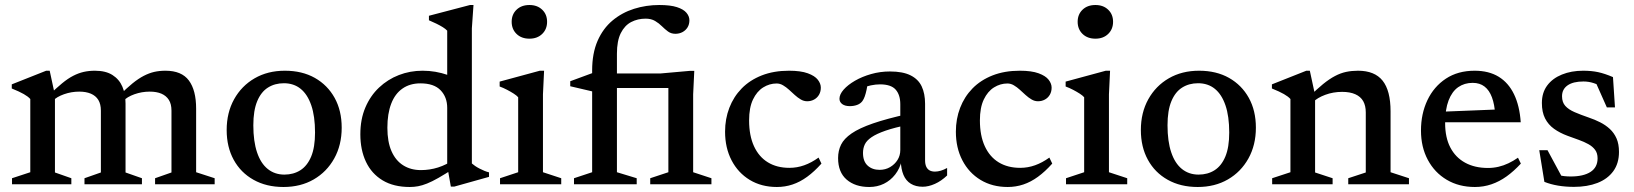

<svg xmlns="http://www.w3.org/2000/svg" viewBox="-20 -736 6528 767"><path d="M199.5 -356V-47L265 -24V0H28V-24L101 -48V-340.5Q92 -350.5 75 -360.2Q58 -370 27 -382.5V-399L164.5 -453.5H178.5ZM481.5 -322.5V-47L547 -24V0H317.5V-24L383 -47V-294Q383 -320 372.8 -336.8Q362.5 -353.5 343 -361.8Q323.5 -370 296.5 -370Q265 -370 235.5 -359.5Q206 -349 191 -333L174 -354Q204 -383.5 227.8 -403Q251.5 -422.5 272.5 -433.2Q293.5 -444 314.5 -448.8Q335.5 -453.5 359 -453.5Q402.5 -453.5 429.5 -436.2Q456.5 -419 469 -389.5Q481.5 -360 481.5 -322.5ZM763.5 -302V-48L837.5 -24V0H599.5V-24L665 -47V-294Q665 -320.5 654.5 -337Q644 -353.5 624.8 -361.8Q605.5 -370 578 -370Q546.5 -370 517 -359.5Q487.5 -349 472.5 -332.5L455.5 -353.5Q485.5 -383.5 509.2 -402.8Q533 -422 554.2 -433Q575.5 -444 596.2 -448.8Q617 -453.5 641 -453.5Q705.5 -453.5 734.5 -414.5Q763.5 -375.5 763.5 -302Z M1116 -38.5Q1152.5 -38.5 1180 -56Q1207.5 -73.5 1223 -110.5Q1238.5 -147.5 1238.5 -206.5Q1238.5 -271.5 1223.5 -315.2Q1208.5 -359 1181 -381.2Q1153.5 -403.5 1114 -403.5Q1078 -403.5 1050.5 -386.2Q1023 -369 1007.5 -331.8Q992 -294.5 992 -235.5Q992 -171.5 1006.8 -127.5Q1021.5 -83.5 1049.5 -61Q1077.5 -38.5 1116 -38.5ZM1112.5 11Q1044 11 992.8 -17.8Q941.5 -46.5 913.5 -97.8Q885.5 -149 885.5 -216.5Q885.5 -286 915.2 -339.5Q945 -393 997.2 -423.2Q1049.5 -453.5 1118 -453.5Q1187 -453.5 1237.8 -424.8Q1288.5 -396 1316.8 -345Q1345 -294 1345 -226Q1345 -156.5 1315.2 -103Q1285.5 -49.5 1233.2 -19.2Q1181 11 1112.5 11Z M1766.5 -305Q1766.5 -348 1740 -375.5Q1713.5 -403 1659.5 -403Q1617.5 -403 1587.8 -382.2Q1558 -361.5 1542.8 -321.8Q1527.5 -282 1527.5 -225.5Q1527.5 -169.5 1544 -132Q1560.5 -94.5 1590.8 -75.5Q1621 -56.5 1661.5 -56.5Q1696.5 -56.5 1730 -67Q1763.5 -77.5 1795.5 -100V-64.5Q1758 -40.5 1731.8 -25.5Q1705.5 -10.5 1686 -2.8Q1666.5 5 1650.2 8Q1634 11 1617 11Q1552.5 11 1508.5 -15.5Q1464.5 -42 1442 -89.5Q1419.5 -137 1419.5 -199.5Q1419.5 -259.5 1439.5 -306.5Q1459.5 -353.5 1494.2 -386.2Q1529 -419 1573.5 -436.2Q1618 -453.5 1668 -453.5Q1695 -453.5 1719.5 -449.2Q1744 -445 1769.8 -436.2Q1795.5 -427.5 1825 -412.5L1766.5 -390V-613.5Q1760 -620.5 1748.8 -627.5Q1737.5 -634.5 1723.2 -641.5Q1709 -648.5 1693.5 -655V-673L1857.5 -716H1871.5L1865 -623V-83Q1870 -78.5 1878 -73Q1886 -67.5 1895.8 -62.5Q1905.5 -57.5 1915.2 -53.5Q1925 -49.5 1933.5 -47.5V-29.5L1794.5 9.5H1781L1766.5 -73Z M2095 -581.5Q2063 -581.5 2043.5 -600.5Q2024 -619.5 2024 -649Q2024 -678.5 2043.5 -697.2Q2063 -716 2095 -716Q2126.5 -716 2146 -697.2Q2165.5 -678.5 2165.5 -649Q2165.5 -619.5 2146 -600.5Q2126.5 -581.5 2095 -581.5ZM2153.5 -453.5 2149 -359V-48L2222 -24V0H1977.5V-24L2050 -48V-347.5Q2044.5 -354 2032.5 -361.8Q2020.5 -369.5 2005.8 -377.2Q1991 -385 1976 -390.5V-410L2136.5 -453.5Z M2666.5 -384.5H2369L2345.5 -371L2258 -391.5V-411.5L2353 -446.5L2388 -442.5H2618.5L2736.5 -453H2753.5L2749 -359V-48L2822 -24V0H2577.5V-24L2650 -48V-403.5ZM2444.5 -48 2523.5 -24V0H2273V-24L2345.5 -48V-454.5Q2345.5 -523 2367.2 -572.8Q2389 -622.5 2426.8 -654Q2464.5 -685.5 2512.8 -700.8Q2561 -716 2613.5 -716Q2658 -716 2684.2 -707.5Q2710.5 -699 2722.2 -685Q2734 -671 2734 -655Q2734 -639 2726.8 -627Q2719.5 -615 2706.8 -608Q2694 -601 2678 -601Q2661 -601 2648.5 -610.2Q2636 -619.5 2624.2 -631.2Q2612.5 -643 2597 -652.2Q2581.5 -661.5 2559 -661.5Q2527.5 -661.5 2501.5 -648Q2475.5 -634.5 2460 -603.8Q2444.5 -573 2444.5 -521.5Z M3132 -453.5Q3179 -453.5 3207 -443.2Q3235 -433 3247 -417.5Q3259 -402 3259 -386Q3259 -370 3252 -357.8Q3245 -345.5 3232.5 -338.5Q3220 -331.5 3204.5 -331.5Q3191 -331.5 3178.8 -338.8Q3166.5 -346 3155 -356.5Q3143.5 -367 3132 -377.5Q3120.5 -388 3108.2 -395.2Q3096 -402.5 3082.5 -402.5Q3054 -402.5 3028.8 -386.8Q3003.5 -371 2988 -338.5Q2972.5 -306 2972.5 -255Q2972.5 -194.5 2992 -152Q3011.5 -109.5 3047.5 -87.5Q3083.5 -65.5 3133.5 -65.5Q3164 -65.5 3192.8 -75.8Q3221.5 -86 3250 -106.5L3261.5 -82.5Q3233 -50.5 3204.5 -29.8Q3176 -9 3146 1Q3116 11 3083.5 11Q3022 11 2975.2 -17.2Q2928.5 -45.5 2902.5 -95.5Q2876.5 -145.5 2876.5 -210Q2876.5 -261 2893.5 -305.2Q2910.5 -349.5 2943 -382.8Q2975.5 -416 3023.2 -434.8Q3071 -453.5 3132 -453.5Z M3608.5 -281 3610.5 -238Q3553.5 -226.5 3517.5 -214Q3481.5 -201.5 3461.8 -188Q3442 -174.5 3434.8 -159.2Q3427.5 -144 3427.5 -125Q3427.5 -91.5 3446 -74.5Q3464.5 -57.5 3494 -57.5Q3517 -57.5 3535.8 -68.5Q3554.5 -79.5 3565.5 -97.2Q3576.5 -115 3576.5 -136.5V-319.5Q3576.5 -357 3558 -378Q3539.5 -399 3495.5 -399Q3478 -399 3459 -395Q3440 -391 3422.5 -383.5L3447.5 -412Q3445 -393 3441.8 -377.5Q3438.5 -362 3434.5 -350.8Q3430.5 -339.5 3425 -332Q3417 -321.5 3403.8 -316.8Q3390.5 -312 3375 -312Q3355.5 -312 3344.5 -320.2Q3333.5 -328.5 3333.5 -341.5Q3333.5 -359 3350.2 -378Q3367 -397 3395.5 -413.5Q3424 -430 3460 -440.2Q3496 -450.5 3535 -450.5Q3586.5 -450.5 3617.5 -435Q3648.5 -419.5 3662 -390.8Q3675.5 -362 3675.5 -321.5V-95.5Q3675.5 -80.5 3680 -70.5Q3684.5 -60.5 3693.2 -55.5Q3702 -50.5 3715 -50.5Q3726 -50.5 3738.5 -54.2Q3751 -58 3763.5 -65V-35Q3740.5 -13 3714.8 -1.5Q3689 10 3666 10Q3638 10 3618.5 -2Q3599 -14 3589.2 -37.2Q3579.5 -60.5 3578.5 -92.5L3582.5 -96Q3575 -63 3556.2 -39Q3537.5 -15 3511 -2Q3484.5 11 3452.5 11Q3396.5 11 3362.2 -18.5Q3328 -48 3328 -104.5Q3328 -134 3339.8 -158Q3351.5 -182 3382 -203Q3412.5 -224 3467.5 -243Q3522.5 -262 3608.5 -281Z M4054 -453.5Q4101 -453.5 4129 -443.2Q4157 -433 4169 -417.5Q4181 -402 4181 -386Q4181 -370 4174 -357.8Q4167 -345.5 4154.5 -338.5Q4142 -331.5 4126.5 -331.5Q4113 -331.5 4100.8 -338.8Q4088.5 -346 4077 -356.5Q4065.5 -367 4054 -377.5Q4042.5 -388 4030.2 -395.2Q4018 -402.5 4004.5 -402.5Q3976 -402.5 3950.8 -386.8Q3925.5 -371 3910 -338.5Q3894.5 -306 3894.5 -255Q3894.5 -194.5 3914 -152Q3933.5 -109.5 3969.5 -87.5Q4005.5 -65.5 4055.5 -65.5Q4086 -65.5 4114.8 -75.8Q4143.5 -86 4172 -106.5L4183.5 -82.5Q4155 -50.5 4126.5 -29.8Q4098 -9 4068 1Q4038 11 4005.5 11Q3944 11 3897.2 -17.2Q3850.5 -45.5 3824.5 -95.5Q3798.5 -145.5 3798.5 -210Q3798.5 -261 3815.5 -305.2Q3832.5 -349.5 3865 -382.8Q3897.5 -416 3945.2 -434.8Q3993 -453.5 4054 -453.5Z M4356 -581.5Q4324 -581.5 4304.5 -600.5Q4285 -619.5 4285 -649Q4285 -678.5 4304.5 -697.2Q4324 -716 4356 -716Q4387.5 -716 4407 -697.2Q4426.5 -678.5 4426.5 -649Q4426.5 -619.5 4407 -600.5Q4387.5 -581.5 4356 -581.5ZM4414.5 -453.5 4410 -359V-48L4483 -24V0H4238.5V-24L4311 -48V-347.5Q4305.5 -354 4293.5 -361.8Q4281.5 -369.5 4266.8 -377.2Q4252 -385 4237 -390.5V-410L4397.5 -453.5Z M4768 -38.5Q4804.5 -38.5 4832 -56Q4859.5 -73.5 4875 -110.5Q4890.5 -147.5 4890.5 -206.5Q4890.5 -271.5 4875.5 -315.2Q4860.5 -359 4833 -381.2Q4805.5 -403.5 4766 -403.5Q4730 -403.5 4702.5 -386.2Q4675 -369 4659.5 -331.8Q4644 -294.5 4644 -235.5Q4644 -171.5 4658.8 -127.5Q4673.5 -83.5 4701.5 -61Q4729.5 -38.5 4768 -38.5ZM4764.5 11Q4696 11 4644.8 -17.8Q4593.5 -46.5 4565.5 -97.8Q4537.5 -149 4537.5 -216.5Q4537.5 -286 4567.2 -339.5Q4597 -393 4649.2 -423.2Q4701.5 -453.5 4770 -453.5Q4839 -453.5 4889.8 -424.8Q4940.5 -396 4968.8 -345Q4997 -294 4997 -226Q4997 -156.5 4967.2 -103Q4937.5 -49.5 4885.2 -19.2Q4833 11 4764.5 11Z M5233.5 -356V-47L5303.5 -24V0H5062V-24L5135 -48V-340.5Q5126 -350.5 5109 -360.2Q5092 -370 5061 -382.5V-399L5198.5 -453.5H5212.5ZM5366 -24 5436 -47V-287Q5436 -313.5 5425.8 -331.8Q5415.5 -350 5394.2 -359.5Q5373 -369 5341.5 -369Q5305.5 -369 5274 -357.2Q5242.5 -345.5 5226 -328.5L5208 -347.5Q5240 -379.5 5265.2 -400Q5290.5 -420.5 5312.8 -432.2Q5335 -444 5357.5 -448.8Q5380 -453.5 5405 -453.5Q5471.5 -453.5 5503.2 -413.8Q5535 -374 5535 -291V-48L5608.5 -24V0H5366Z M5871 -453.5Q5927.5 -453.5 5966.8 -429.5Q6006 -405.5 6028.2 -359.5Q6050.5 -313.5 6055 -247.5H5732.5V-289.5L5995 -300L5953 -278Q5950.5 -319 5940 -347.2Q5929.5 -375.5 5910.5 -390.2Q5891.5 -405 5863 -405Q5830 -405 5805.2 -387.8Q5780.5 -370.5 5766.8 -334.8Q5753 -299 5753 -244Q5753 -186.5 5773.8 -146.8Q5794.5 -107 5833 -86Q5871.5 -65 5924 -65Q5946 -65 5966.2 -69.8Q5986.5 -74.5 6006 -83.8Q6025.5 -93 6044 -106L6055.5 -82.5Q6028 -52.5 5998.8 -31.5Q5969.5 -10.5 5938 0.2Q5906.5 11 5872 11Q5808 11 5759.5 -17.8Q5711 -46.5 5683.8 -97.5Q5656.5 -148.5 5656.5 -214.5Q5656.5 -281.5 5682.2 -335.8Q5708 -390 5756 -421.8Q5804 -453.5 5871 -453.5Z M6304.5 -453.5Q6337.5 -453.5 6364.2 -447.8Q6391 -442 6423.5 -428L6431.5 -307H6399L6345 -428.5L6388 -384Q6366.5 -397.5 6346.5 -404Q6326.5 -410.5 6305.5 -410.5Q6264.5 -410.5 6242.2 -395Q6220 -379.5 6220 -351.5Q6220 -327.5 6233 -313Q6246 -298.5 6270.2 -288Q6294.5 -277.5 6326.5 -266.5Q6350.5 -258.5 6372.2 -247.5Q6394 -236.5 6411 -220.8Q6428 -205 6437.8 -182.8Q6447.5 -160.5 6447.5 -129Q6447.5 -83.5 6424.8 -52.2Q6402 -21 6361.5 -5.2Q6321 10.5 6267.5 10.5Q6234 10.5 6204.2 5.5Q6174.5 0.5 6149.5 -9.5L6129 -136H6162L6231 -8L6166.5 -50Q6185 -42 6199.8 -38Q6214.5 -34 6228 -32.5Q6241.5 -31 6254.5 -31Q6305.5 -31 6333.8 -49.2Q6362 -67.5 6362 -103.5Q6362 -124 6352.2 -137.2Q6342.5 -150.5 6325.5 -160Q6308.5 -169.5 6287 -177.2Q6265.5 -185 6242 -193.5Q6211 -205 6188 -221.5Q6165 -238 6152.2 -263Q6139.5 -288 6139.5 -324.5Q6139.5 -366 6160.8 -394.5Q6182 -423 6219.5 -438.2Q6257 -453.5 6304.5 -453.5Z"/></svg>

Font: Newsreader 16pt 16pt Medium
Style: Regular
Weight: 500
Version: Version 1.003